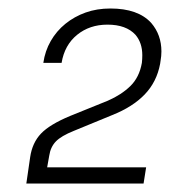

<svg xmlns="http://www.w3.org/2000/svg" viewBox="-20 -852 409 452"><path d="M42 -420 51 -482Q56 -516 76.5 -537.5Q97 -559 145 -579L234 -615Q266 -629 287 -649.5Q308 -670 314 -704Q315 -713 315 -722Q315 -751 299 -770Q277 -794 233 -794Q191 -794 161.5 -770Q132 -746 125 -704H82Q86 -732 99.5 -755.5Q113 -779 134 -796Q155 -813 181.5 -822.5Q208 -832 240 -832Q305 -832 336 -798Q360 -770 360 -731Q360 -720 358 -709L357 -702Q349 -659 320.5 -629.5Q292 -600 244 -581L154 -544Q124 -532 111.5 -519Q99 -506 96 -486L91 -458H324L318 -420Z"/></svg>

Font: Sora ExtraLight
Style: Italic
Weight: 200
Designer: Jonathan Barnbrook, Juli√°n Moncada
Version: Version 1.000